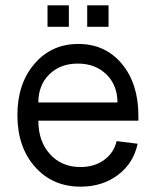

<svg xmlns="http://www.w3.org/2000/svg" viewBox="-20 -680 581 716"><path d="M280.8 16.1Q175.8 16.1 110.4 -57.9Q44.9 -131.8 44.9 -251Q44.9 -367.7 108.4 -441.9Q171.9 -516.1 272 -516.1Q372.6 -516.1 434.3 -442.1Q496.1 -368.2 496.1 -248V-230H123Q123 -152.8 166.5 -105Q210 -57.1 279.8 -57.1Q331.5 -57.1 367.9 -83.3Q404.3 -109.4 415 -153.8L493.2 -144Q478 -71.3 419.9 -27.6Q361.8 16.1 280.8 16.1ZM418 -297.9Q418 -362.3 376.7 -402.6Q335.4 -442.9 270 -442.9Q204.6 -442.9 163.8 -402.6Q123 -362.3 123 -297.9ZM305.2 -580.1V-660.2H384.8V-580.1ZM157.2 -580.1V-660.2H236.8V-580.1Z"/></svg>

Font: Uncut Sans
Style: Regular
Weight: 400
Designer: Kasper Nordkvist
Foundry: UNCUT.wtf
Version: Version 1.304;Glyphs 3.2 (3246)